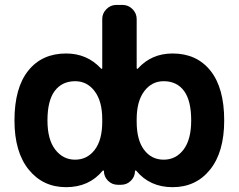

<svg xmlns="http://www.w3.org/2000/svg" viewBox="-20 -775 974 784"><path d="M173.8 -283.2Q173.8 -205.1 205.6 -164.1Q237.3 -123 286.6 -123Q335.9 -123 366.7 -163.1Q397.5 -203.1 397.5 -278.3V-288.1Q397.5 -361.3 366.7 -402.3Q335.9 -443.4 287.1 -443.4Q233.4 -443.4 203.6 -403.8Q173.8 -364.3 173.8 -283.2ZM760.7 -283.2Q760.7 -364.3 731.4 -403.8Q702.1 -443.4 648.4 -443.4Q599.6 -443.4 568.8 -402.3Q538.1 -361.3 538.1 -288.1V-278.3Q538.1 -203.1 568.4 -163.1Q598.6 -123 648.4 -123Q698.2 -123 729.5 -164.1Q760.7 -205.1 760.7 -283.2ZM531.2 -77.1Q531.2 -53.7 514.6 -37.1Q498 -20.5 474.6 -20.5H460.9Q437.5 -20.5 420.9 -37.1Q404.3 -53.7 404.3 -77.1Q404.3 -78.1 402.3 -78.6Q400.4 -79.1 399.4 -78.1Q343.8 -10.7 250 -10.7Q155.3 -10.7 97.2 -82.5Q39.1 -154.3 39.1 -283.2Q39.1 -416 95.2 -486.3Q151.4 -556.6 250 -556.6Q335.9 -556.6 392.6 -495.1Q393.6 -493.2 395.5 -494.1Q397.5 -495.1 397.5 -496.1V-697.3Q397.5 -720.7 414.6 -737.8Q431.6 -754.9 455.1 -754.9H480.5Q503.9 -754.9 521 -737.8Q538.1 -720.7 538.1 -697.3V-496.1Q538.1 -495.1 540 -494.1Q542 -493.2 543 -495.1Q598.6 -556.6 684.6 -556.6Q783.2 -556.6 839.4 -486.3Q895.5 -416 895.5 -283.2Q895.5 -154.3 837.9 -82.5Q780.3 -10.7 684.6 -10.7Q591.8 -10.7 536.1 -78.1Q535.2 -79.1 533.2 -78.6Q531.2 -78.1 531.2 -77.1Z"/></svg>

Font: Gen Jyuu Gothic P Bold
Style: Bold
Weight: 700
Designer: [Source Han Sans]
Ryoko NISHIZUKA  (kana & ideographs); Paul D. Hunt (Latin, Greek & Cyrillic); Wenlong ZHANG  (bopomofo
Version: Version 1.002.20150607